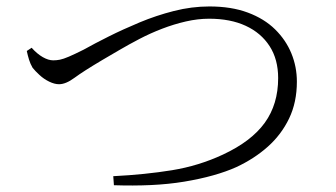

<svg xmlns="http://www.w3.org/2000/svg" viewBox="-20 -634 1040 595"><path d="M78 -486Q95 -467 112.5 -457Q130 -447 145 -447Q155 -447 165.5 -449Q176 -451 193.5 -458.5Q211 -466 239 -480Q273 -499 317 -521Q361 -543 412.5 -564.5Q464 -586 519 -600Q574 -614 629 -614Q697 -614 748 -595Q799 -576 832.5 -543Q866 -510 883 -468.5Q900 -427 900 -381Q900 -317 876 -267Q852 -217 810 -179.5Q768 -142 712 -116Q681 -102 640 -90.5Q599 -79 550.5 -71Q502 -63 447.5 -60.5Q393 -58 333 -60L331 -88Q430 -93 513 -106.5Q596 -120 671 -155Q759 -196 800.5 -253.5Q842 -311 842 -392Q842 -450 815.5 -491Q789 -532 741.5 -554Q694 -576 628 -576Q593 -576 556 -567.5Q519 -559 482.5 -545Q446 -531 412.5 -513.5Q379 -496 350 -479Q321 -462 297 -448Q238 -413 211 -393Q184 -373 163 -373Q149 -373 132.5 -381Q116 -389 102.5 -401.5Q89 -414 81 -424Q74 -436 70 -449Q66 -462 63 -476Z"/></svg>

Font: Early Summer Mincho Light
Style: Regular
Weight: 300
Designer: GuiWonder
Version: Version 1.002